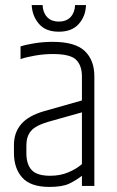

<svg xmlns="http://www.w3.org/2000/svg" viewBox="-20 -733 462 757"><path d="M61 -550Q82 -557 116.5 -562.5Q151 -568 188 -568Q276 -568 314 -532Q352 -496 352 -432V0H303V-40Q280 -22 253 -9Q226 4 175 4Q101 4 68 -32.5Q35 -69 35 -130V-162Q35 -210 63.5 -243.5Q92 -277 155 -295L303 -337V-432Q303 -474 280.5 -497Q258 -520 188 -520Q154 -520 119 -514Q84 -508 61 -500ZM303 -86V-290L171 -253Q120 -238 102 -216.5Q84 -195 84 -160V-129Q84 -85 105 -62.5Q126 -40 178 -40Q218 -40 250.5 -54Q283 -68 303 -86ZM276 -713H319Q318 -670 291 -639Q264 -608 212 -608Q160 -608 133.5 -639Q107 -670 105 -713H148Q149 -684 165.5 -666Q182 -648 212 -648Q242 -648 258.5 -666Q275 -684 276 -713Z"/></svg>

Font: Khand Variable Light
Style: Regular
Weight: 300
Designer: Satya Rajpurohit
Foundry: Indian Type Foundry
Version: Version 3.000